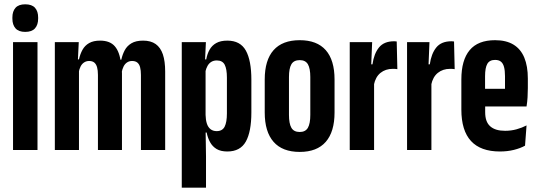

<svg xmlns="http://www.w3.org/2000/svg" viewBox="-20 -696 2496 891"><path d="M40.5 0V-500.5H154V0ZM97 -548Q66.5 -548 52 -564.5Q37.5 -581 37.5 -609.5V-615Q37.5 -643.5 52 -659.8Q66.5 -676 97 -676Q128 -676 142.5 -659.8Q157 -643.5 157 -615V-609.5Q157 -581 142.5 -564.5Q128 -548 97 -548Z M634 0V-348Q634 -369.5 630.2 -383.8Q626.5 -398 617.5 -405.5Q608.5 -413 593 -413Q579.5 -413 569.5 -406.2Q559.5 -399.5 553.5 -387.5Q547.5 -375.5 544.5 -359.5L533 -419H543Q548 -442.5 558.8 -462.8Q569.5 -483 590 -495.2Q610.5 -507.5 644 -507.5Q680 -507.5 702.5 -491.5Q725 -475.5 735.8 -443.8Q746.5 -412 746.5 -364V0ZM234.5 0V-500.5H345.5L341 -408.5L346.5 -406.5V0ZM434.5 0V-348Q434.5 -369.5 430.5 -383.8Q426.5 -398 417.8 -405.5Q409 -413 393.5 -413Q380.5 -413 370.2 -406.2Q360 -399.5 354 -387.5Q348 -375.5 345 -359.5L323 -420.5H346.5Q352 -445.5 363 -465.2Q374 -485 393.8 -496.2Q413.5 -507.5 444.5 -507.5Q490.5 -507.5 513.2 -480.8Q536 -454 541.5 -400.5Q543.5 -391.5 544.8 -380Q546 -368.5 546 -356.5V0Z M1035 7Q1004.5 7 985.2 -4.5Q966 -16 955 -36Q944 -56 939 -81H911.5L934 -163Q934.5 -139.5 940 -122.5Q945.5 -105.5 957 -96.5Q968.5 -87.5 985.5 -87.5Q1012 -87.5 1022.5 -108.2Q1033 -129 1033 -169.5V-335.5Q1033 -375.5 1022.8 -395.5Q1012.5 -415.5 986 -415.5Q971.5 -415.5 960.8 -409Q950 -402.5 943.2 -390.5Q936.5 -378.5 933 -363L911 -420.5H937Q941.5 -445.5 952.5 -465.2Q963.5 -485 983.5 -496.2Q1003.5 -507.5 1035 -507.5Q1095 -507.5 1120.8 -461.5Q1146.5 -415.5 1146.5 -326V-174.5Q1146.5 -85 1120.8 -39Q1095 7 1035 7ZM823.5 175V-500.5H935.5L930 -384.5L934 -382.5V-116.5V-101.5L936 29.5V175Z M1371 9Q1290.5 9 1249.5 -37.8Q1208.5 -84.5 1208.5 -174V-327Q1208.5 -417 1249.5 -463.2Q1290.5 -509.5 1371 -509.5Q1451 -509.5 1491.8 -463.2Q1532.5 -417 1532.5 -327V-174Q1532.5 -84.5 1491.8 -37.8Q1451 9 1371 9ZM1371 -83.5Q1397.5 -83.5 1408.8 -103Q1420 -122.5 1420 -163V-338.5Q1420 -378.5 1408.8 -397.8Q1397.5 -417 1371 -417Q1343.5 -417 1332.2 -397.8Q1321 -378.5 1321 -338.5V-163Q1321 -122.5 1332.2 -103Q1343.5 -83.5 1371 -83.5Z M1715 -302 1679.5 -397.5H1708.5Q1715.5 -447 1738.8 -475.8Q1762 -504.5 1809 -504.5Q1812 -504.5 1814.5 -504.2Q1817 -504 1821 -503.5L1824 -375Q1820.5 -376 1814.8 -376.2Q1809 -376.5 1802.5 -376.5Q1769 -376.5 1745.8 -357.8Q1722.5 -339 1715 -302ZM1603 0V-500.5H1707L1701.5 -366.5L1716 -356.5V0Z M1981 -302 1945.5 -397.5H1974.5Q1981.5 -447 2004.8 -475.8Q2028 -504.5 2075 -504.5Q2078 -504.5 2080.5 -504.2Q2083 -504 2087 -503.5L2090 -375Q2086.5 -376 2080.8 -376.2Q2075 -376.5 2068.5 -376.5Q2035 -376.5 2011.8 -357.8Q1988.5 -339 1981 -302ZM1869 0V-500.5H1973L1967.5 -366.5L1982 -356.5V0Z M2300 7Q2210.5 7 2165.8 -41.5Q2121 -90 2121 -187.5V-327.5Q2121 -417 2159.5 -463.2Q2198 -509.5 2277.5 -509.5Q2329 -509.5 2362.8 -489Q2396.5 -468.5 2413 -428.8Q2429.5 -389 2429.5 -331.5V-287Q2429.5 -265.5 2428.2 -244.5Q2427 -223.5 2423.5 -202H2323.5Q2323.5 -247 2323.5 -281Q2323.5 -315 2323.5 -342.5Q2323.5 -368.5 2319 -385.2Q2314.5 -402 2304.5 -410Q2294.5 -418 2277.5 -418Q2252 -418 2241.5 -399.8Q2231 -381.5 2231 -342.5V-251L2231.5 -232.5V-175.5Q2231.5 -153 2237.2 -136.8Q2243 -120.5 2254.8 -110Q2266.5 -99.5 2283.8 -94.2Q2301 -89 2324 -89Q2352 -89 2377.2 -96Q2402.5 -103 2423.5 -114L2416.5 -20Q2395 -8 2365 -0.5Q2335 7 2300 7ZM2191.5 -202V-284H2398.5V-202Z"/></svg>

Font: Anek Tamil Condensed SemiBold
Style: Regular
Weight: 600
Width: 3
Designer: Aadarsh Rajan (Tamil), Yesha Goshar (Latin)
Foundry: Ek Type
Version: Version 1.003